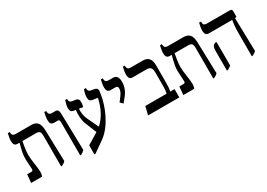

<svg xmlns="http://www.w3.org/2000/svg" viewBox="2 -1416 3157 2266"><g transform="rotate(-30 1581.0 -283.0)"><path d="M19 0H168C175 -21 179 -38 179 -62C179 -120 154 -233 154 -304C154 -365 173 -457 177 -480H363C414 -480 423 -454 423 -413V7H437C459 -3 473 -13 487 -29L475 -458C472 -556 433 -592 362 -592H145C116 -592 100 -609 100 -640V-647H74C64 -599 59 -576 59 -549C59 -499 75 -480 112 -480H137V-477C115 -394 99 -331 102 -270L109 -142C110 -121 105 -112 87 -112H29Z M683 7H697C718 -3 732 -13 747 -30L735 -530C733 -576 722 -592 686 -592H642C610 -592 597 -611 597 -641V-647H571C560 -598 556 -575 556 -549C556 -500 571 -480 609 -480H655C679 -480 683 -470 683 -443Z M834 81H849L996 -22C1157 -136 1235 -375 1251 -479L1259 -530C1265 -563 1248 -581 1219 -586L1173 -594C1149 -598 1138 -613 1138 -640V-647H1112C1096 -601 1091 -575 1091 -547C1091 -505 1103 -492 1138 -486L1204 -476L1198 -453C1180 -371 1132 -254 1043 -175L966 -339C948 -380 942 -431 945 -477L999 -469C1005 -499 1008 -513 1008 -530C1008 -564 996 -582 967 -587L917 -594C893 -598 882 -613 882 -640V-647H856C842 -604 835 -575 835 -547C835 -507 848 -491 883 -486L907 -483C898 -419 902 -342 923 -292L987 -135L834 -42Z M1432 -266 1486 -333C1526 -383 1545 -441 1545 -497C1545 -561 1523 -592 1476 -592H1414C1384 -592 1368 -607 1368 -640V-647H1342C1332 -597 1327 -577 1327 -549C1327 -499 1343 -480 1381 -480H1447C1472 -480 1477 -465 1477 -447C1477 -416 1466 -389 1429 -342L1397 -301Z M1612 0H2038V-113H1979C1987 -144 1990 -179 1990 -239V-469C1990 -550 1954 -592 1882 -592H1714C1682 -592 1668 -611 1668 -641V-647H1642C1632 -602 1627 -575 1627 -550C1627 -500 1643 -480 1681 -480H1869C1918 -480 1940 -459 1940 -396V-209C1940 -157 1937 -142 1929 -113H1640Z M2093 0H2242C2249 -21 2253 -38 2253 -62C2253 -120 2228 -233 2228 -304C2228 -365 2247 -457 2251 -480H2437C2488 -480 2497 -454 2497 -413V7H2511C2533 -3 2547 -13 2561 -29L2549 -458C2546 -556 2507 -592 2436 -592H2219C2190 -592 2174 -609 2174 -640V-647H2148C2138 -599 2133 -576 2133 -549C2133 -499 2149 -480 2186 -480H2211V-477C2189 -394 2173 -331 2176 -270L2183 -142C2184 -121 2179 -112 2161 -112H2103Z M3022 7H3035C3057 -3 3072 -13 3086 -29L3075 -480L3098 -488V-560C3098 -584 3089 -592 3069 -592H2753C2723 -592 2707 -605 2707 -636V-647H2681C2671 -602 2666 -577 2666 -547C2666 -499 2683 -480 2720 -480H3036V-477C3030 -445 3022 -394 3022 -301ZM2683 7H2697C2718 -4 2733 -13 2746 -29L2745 -342L2739 -350L2714 -341C2695 -333 2683 -311 2683 -264Z"/></g></svg>

Font: Noto Serif Hebrew SemiCondensed Medium
Style: Regular
Weight: 500
Width: 4
Designer: Monotype Design Team
Foundry: Monotype Imaging Inc.
Version: Version 2.004